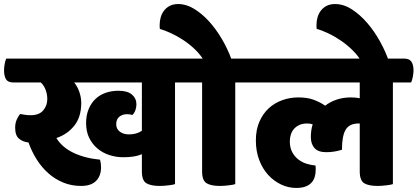

<svg xmlns="http://www.w3.org/2000/svg" viewBox="-60 -910 2066 950"><path d="M515 -295Q515 -272 533 -258.5Q551 -245 578 -245Q616 -245 642 -263V-502H307Q324 -481 333 -454Q342 -427 342 -401Q342 -331 307.5 -288Q273 -245 219 -227Q247 -181 303.5 -154Q360 -127 435 -120Q440 -102 440 -82Q440 -40 415.5 -15Q391 10 341 10Q294 10 253.5 -6.5Q213 -23 180 -52Q147 -81 122 -120.5Q97 -160 81 -205Q53 -208 34 -224Q15 -240 15 -278Q15 -300 22.5 -317.5Q30 -335 40 -346Q51 -344 63.5 -342Q76 -340 92 -340Q134 -340 154 -364Q174 -388 174 -420Q174 -444 165.5 -466Q157 -488 142 -502H5Q-20 -502 -30 -517.5Q-40 -533 -40 -563Q-40 -575 -37 -593Q-34 -611 -29 -620H863Q887 -620 897.5 -605Q908 -590 908 -561Q908 -548 904.5 -529.5Q901 -511 896 -502H806V1Q798 4 774 7Q750 10 730 10Q686 10 664 -3.5Q642 -17 642 -62V-147Q623 -139 600.5 -135.5Q578 -132 550 -132Q515 -132 482 -142.5Q449 -153 423 -174.5Q397 -196 381.5 -227.5Q366 -259 366 -301Q366 -340 378.5 -370Q391 -400 412.5 -420.5Q434 -441 463.5 -451Q493 -461 526 -461Q571 -461 593 -442Q615 -423 615 -394Q615 -379 610 -365Q605 -351 595 -341Q583 -345 569 -345Q546 -345 530.5 -332.5Q515 -320 515 -295Z M943 -620Q925 -647 899 -671Q873 -695 843.5 -714Q814 -733 784.5 -746.5Q755 -760 731 -767Q730 -772 730 -777Q730 -782 730 -787Q730 -807 735.5 -825.5Q741 -844 752.5 -858.5Q764 -873 781 -881.5Q798 -890 822 -890Q862 -890 901 -866Q940 -842 974.5 -804Q1009 -766 1037.5 -717.5Q1066 -669 1084 -620H1161Q1185 -620 1195.5 -605Q1206 -590 1206 -561Q1206 -548 1202.5 -529.5Q1199 -511 1194 -502H1104V1Q1096 4 1072 7Q1048 10 1028 10Q984 10 962 -3.5Q940 -17 940 -62V-502H883Q858 -502 848 -517.5Q838 -533 838 -563Q838 -575 841 -593Q844 -611 849 -620Z M1632 -169Q1612 -163 1593.5 -160Q1575 -157 1554 -157Q1514 -157 1496 -177.5Q1478 -198 1478 -232Q1478 -265 1487 -295Q1475 -299 1459 -299Q1437 -299 1421 -291.5Q1405 -284 1394.5 -272Q1384 -260 1379 -244Q1374 -228 1374 -211Q1374 -180 1385.5 -158Q1397 -136 1415.5 -121.5Q1434 -107 1456.5 -100Q1479 -93 1501 -91Q1502 -86 1502 -79.5Q1502 -73 1502 -68Q1502 -50 1497 -34Q1492 -18 1481 -6Q1470 6 1451.5 13Q1433 20 1406 20Q1367 20 1331 3Q1295 -14 1267 -44.5Q1239 -75 1222.5 -118.5Q1206 -162 1206 -215Q1206 -268 1223.5 -308Q1241 -348 1270 -374.5Q1299 -401 1337 -414.5Q1375 -428 1416 -428Q1461 -428 1493 -416Q1525 -404 1549 -387Q1573 -406 1605.5 -417Q1638 -428 1677 -428Q1688 -428 1699 -427Q1710 -426 1720 -424V-502H1181Q1156 -502 1146 -517.5Q1136 -533 1136 -563Q1136 -575 1139 -593Q1142 -611 1147 -620H1941Q1965 -620 1975.5 -605Q1986 -590 1986 -561Q1986 -548 1982.5 -529.5Q1979 -511 1974 -502H1884V1Q1876 4 1852 7Q1828 10 1808 10Q1764 10 1742 -3.5Q1720 -17 1720 -62V-299H1714Q1669 -299 1650.5 -268.5Q1632 -238 1632 -169Z M1730 -602Q1714 -632 1687 -659Q1660 -686 1629 -707.5Q1598 -729 1565.5 -744.5Q1533 -760 1507 -767Q1506 -772 1506 -777Q1506 -782 1506 -787Q1506 -807 1511.5 -825.5Q1517 -844 1528.5 -858.5Q1540 -873 1557 -881.5Q1574 -890 1598 -890Q1640 -890 1680.5 -864Q1721 -838 1756.5 -797Q1792 -756 1820.5 -704.5Q1849 -653 1866 -602Z"/></svg>

Font: Baloo
Style: Regular
Weight: 400
Designer: Sarang Kulkarni and Ek Type
Foundry: Ek Type
Version: Version 1.100;PS 1.000;hotconv 1.0.88;makeotf.lib2.5.647800;